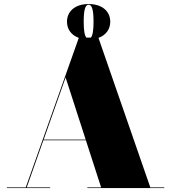

<svg xmlns="http://www.w3.org/2000/svg" viewBox="-20 -956 870 976"><path d="M15 -3.5V0H235V-3.5H116L200.5 -243H416.5L494 -3.5H424V0H815V-3.5H744L480.5 -763.5C519.5 -777.5 540.5 -808.5 540.5 -845.5C540.5 -896.5 501.5 -935.5 430.5 -935.5C359.5 -935.5 320.5 -896.5 320.5 -845.5C320.5 -808.5 341.5 -777.5 380.5 -763.5L111 -3.5ZM405.5 -845.5C405.5 -906.5 413.5 -932 430.5 -932C447.5 -932 455.5 -906.5 455.5 -845.5C455.5 -801 451 -775.5 442 -765H419C410 -775.5 405.5 -801 405.5 -845.5ZM313.5 -562 415.5 -246.5H202Z"/></svg>

Font: Bodoni* 48pt Fatface
Style: Regular
Weight: 900
Version: Version 2.3